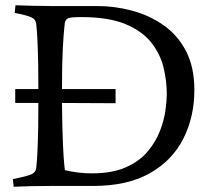

<svg xmlns="http://www.w3.org/2000/svg" viewBox="-20 -708 809 731"><path d="M173 -685H351Q417 -685 482.5 -667.5Q548 -650 602 -612.5Q656 -575 688 -514Q720 -453 720 -365Q720 -263 678 -180Q636 -97 550.5 -48.5Q465 0 334 0H173Q95 0 32 3L29 -26Q74 -35 95 -42.5Q116 -50 118 -69Q118 -69 120 -90.5Q122 -112 124 -165.5Q126 -219 126 -316H38V-369H126Q126 -466 124 -519.5Q122 -573 120 -594.5Q118 -616 118 -616Q116 -635 98.5 -642.5Q81 -650 36 -659L39 -688Q71 -687 103.5 -686Q136 -685 173 -685ZM227 -60Q254 -54 278 -51Q302 -48 330 -48Q407 -48 459 -71Q511 -94 542 -131Q573 -168 589 -209.5Q605 -251 610 -288.5Q615 -326 615 -350Q615 -400 602.5 -451.5Q590 -503 555.5 -546.5Q521 -590 457 -616.5Q393 -643 289 -643Q252 -643 241 -639Q230 -635 227 -622Q227 -622 224.5 -599Q222 -576 219 -521Q216 -466 216 -369H420V-315L216 -316Q217 -219 219.5 -163Q222 -107 224.5 -83.5Q227 -60 227 -60Z"/></svg>

Font: Average
Style: Regular
Weight: 400
Designer: Eduardo Tunni
Foundry: Eduardo Rodriguez Tunni
Version: Version 1.003; ttfautohint (v1.8.4.7-5d5b)